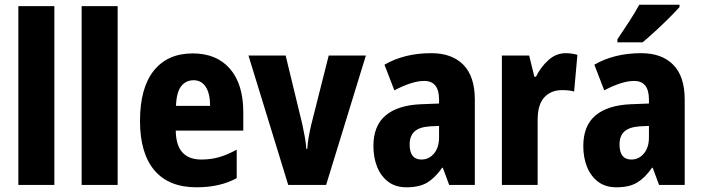

<svg xmlns="http://www.w3.org/2000/svg" viewBox="-20 -786 2986 816"><path d="M211 0H58V-760H211Z M480 0H327V-760H480Z M799 -559Q901 -559 957.5 -493.5Q1014 -428 1014 -309V-231H727Q728 -108 836 -108Q876 -108 911 -118Q946 -128 986 -150V-29Q916 10 815 10Q697 10 636 -62.5Q575 -135 575 -272Q575 -412 633.5 -485.5Q692 -559 799 -559ZM803 -445Q770 -445 750 -419.5Q730 -394 728 -336H873Q873 -388 854.5 -416.5Q836 -445 803 -445Z M1205 0 1036 -550H1194L1265 -257Q1270 -233 1275 -206.5Q1280 -180 1282 -153H1286Q1287 -175 1291.5 -201Q1296 -227 1302 -253L1377 -550H1535L1366 0Z M1813 -560Q1901 -560 1949.5 -510.5Q1998 -461 1998 -363V0H1889L1862 -73H1859Q1830 -31 1796.5 -10.5Q1763 10 1708 10Q1661 10 1630 -13.5Q1599 -37 1583 -76.5Q1567 -116 1567 -165Q1567 -252 1619 -295.5Q1671 -339 1769 -343L1846 -346V-363Q1846 -442 1783 -442Q1756 -442 1724 -431.5Q1692 -421 1656 -402L1614 -511Q1655 -535 1705 -547.5Q1755 -560 1813 -560ZM1807 -249Q1762 -246 1741.5 -227Q1721 -208 1721 -172Q1721 -108 1771 -108Q1803 -108 1824.5 -133.5Q1846 -159 1846 -202V-251Z M2385 -560Q2409 -560 2434 -553L2420 -397Q2410 -400 2397.5 -401.5Q2385 -403 2368 -403Q2322 -403 2293.5 -372.5Q2265 -342 2265 -277V0H2113V-550H2229L2251 -460H2258Q2276 -498 2309 -529Q2342 -560 2385 -560Z M2705 -560Q2793 -560 2841.5 -510.5Q2890 -461 2890 -363V0H2781L2754 -73H2751Q2722 -31 2688.5 -10.5Q2655 10 2600 10Q2553 10 2522 -13.5Q2491 -37 2475 -76.5Q2459 -116 2459 -165Q2459 -252 2511 -295.5Q2563 -339 2661 -343L2738 -346V-363Q2738 -442 2675 -442Q2648 -442 2616 -431.5Q2584 -421 2548 -402L2506 -511Q2547 -535 2597 -547.5Q2647 -560 2705 -560ZM2699 -249Q2654 -246 2633.5 -227Q2613 -208 2613 -172Q2613 -108 2663 -108Q2695 -108 2716.5 -133.5Q2738 -159 2738 -202V-251ZM2868 -756Q2852 -738 2824.5 -710.5Q2797 -683 2766.5 -655Q2736 -627 2711 -606H2604V-619Q2629 -656 2654 -694.5Q2679 -733 2697 -766H2868Z"/></svg>

Font: Noto Sans Lao Condensed ExtraBold
Style: Regular
Weight: 800
Width: 3
Designer: Monotype Design Team
Foundry: Monotype Imaging Inc.
Version: Version 2.003; ttfautohint (v1.8.4.7-5d5b)